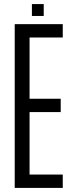

<svg xmlns="http://www.w3.org/2000/svg" viewBox="-20 -918 349 938"><path d="M51.9 0V-800H286.6V-734.8H124.4V-435.6H276.6V-370.4H124.4V-65.2H286.6V0ZM135.9 -840V-898.1H193.6V-840Z"/></svg>

Font: Big Shoulders Display SC Thin
Style: Regular
Weight: 100
Designer: Patric King
Foundry: XO Type Co
Version: Version 2.002